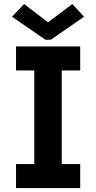

<svg xmlns="http://www.w3.org/2000/svg" viewBox="-20 -956 489 976"><path d="M61.5 -122.1H154.3V-597.7H61.5V-719.7H387.7V-597.7H293.9V-122.1H387.7V0H61.5ZM222.7 -843.8H225.6L347.7 -935.5L407.2 -871.1L238.3 -753.9H210.9L41 -871.1L102.5 -935.5Z"/></svg>

Font: Reddit Sans Fudge
Style: Bold
Weight: 700
Designer: Stephen Hutchings
Foundry: Reddit
Version: Version 1.013